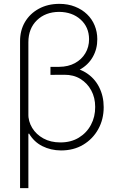

<svg xmlns="http://www.w3.org/2000/svg" viewBox="-20 -757 612 981"><path d="M237.8 -413.6H310.5Q373 -414.1 417.7 -386.5Q462.4 -358.9 486.1 -312.5Q509.8 -266.1 509.8 -209.5Q509.8 -147 481.9 -96.9Q454.1 -46.9 405.3 -17.6Q356.4 11.7 291.5 11.7Q239.3 11.2 196.5 -10.3Q153.8 -31.7 128.4 -74.7L122.6 -71.8L124.5 -177.7Q124 -137.2 144.5 -103.5Q165 -69.8 201.9 -49.6Q238.8 -29.3 288.6 -29.3Q342.8 -29.3 382.8 -53.7Q422.9 -78.1 444.8 -119.4Q466.8 -160.6 466.3 -210.9Q466.3 -257.8 446.3 -294.9Q426.3 -332 390.9 -353.8Q355.5 -375.5 308.1 -375L237.8 -374.5ZM283.2 -737.3Q327.1 -737.3 363 -723.1Q398.9 -709 424.6 -684.3Q450.2 -659.7 463.6 -627Q477.1 -594.2 477.1 -557.1Q477.5 -507.3 454.1 -466.1Q430.7 -424.8 386.5 -400.6Q342.3 -376.5 279.8 -376.5H237.8V-415.5H282.7Q329.1 -416 363 -434.6Q397 -453.1 416 -484.9Q435.1 -516.6 435.1 -557.1Q434.6 -618.7 391.8 -657.2Q349.1 -695.8 281.7 -696.3Q212.4 -695.8 168.7 -653.6Q125 -611.3 125 -541V204.1H82.5V-544.9Q82 -601.1 107.4 -644.3Q132.8 -687.5 178.5 -712.4Q224.1 -737.3 283.2 -737.3Z"/></svg>

Font: Inter Tight ExtraLight
Style: Regular
Weight: 250
Designer: Rasmus Andersson
Foundry: rsms
Version: Version 3.004